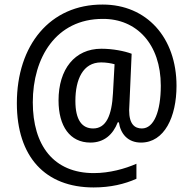

<svg xmlns="http://www.w3.org/2000/svg" viewBox="-20 -736 848 843"><path d="M755 -359C755 -571 624 -716 431 -716C199 -717 54 -537 54 -283C54 -48 178 87 391 87C466 87 527 72 579 49V-17C529 5 461 24 392 24C215 24 124 -98 124 -287C124 -483 226 -653 431 -653C580 -654 686 -542 686 -360C686 -247 656 -172 603 -172C572 -172 547 -190 547 -252C547 -259 548 -273 549 -295L558 -500C526 -512 475 -522 425 -522C308 -522 237 -432 237 -295C237 -182 287 -110 377 -110C437 -110 476 -145 497 -199H502C509 -149 541 -110 599 -110C702 -110 755 -223 755 -359ZM311 -293C311 -387 344 -462 424 -462C447 -462 468 -458 483 -454L476 -327C471 -229 446 -172 389 -172C340 -172 311 -209 311 -293Z"/></svg>

Font: Noto Sans Lao SemiCondensed
Style: Regular
Weight: 400
Width: 4
Designer: Monotype Design Team
Foundry: Monotype Imaging Inc.
Version: Version 2.004